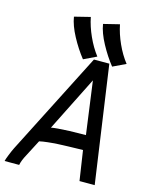

<svg xmlns="http://www.w3.org/2000/svg" viewBox="-141 -928 785 1007"><g transform="rotate(15 251.0 -424.5)"><path d="M470.2 -657.4 400.4 -624.1Q364.7 -668.9 334.2 -725.4Q303.7 -781.9 296.4 -828L382.8 -849.3Q392.6 -799.8 415.8 -748.5Q439 -697.1 470.2 -657.4ZM312 -654.8 242.7 -621.6Q206.5 -667.2 176.5 -723.3Q146.5 -779.4 139.2 -825.4L225.1 -846.8Q234.9 -797.3 258.1 -746.1Q281.2 -694.9 312 -654.8ZM360.8 -241.7 321.8 -528.3 173.3 -231.9Q195.8 -236.8 272.5 -240.2ZM390.6 0 366.2 -162.1Q361.3 -162.1 342 -161.6Q322.8 -161.1 314.7 -160.9Q306.6 -160.6 287.6 -160.2Q268.6 -159.7 258.1 -159.2Q247.6 -158.7 230.5 -158Q213.4 -157.2 201.9 -156Q190.4 -154.8 176.8 -153.6Q163.1 -152.3 152.1 -150.4Q141.1 -148.4 131.8 -146.5L86.4 -59.1Q67.4 -24.4 63 0H-16.1Q-14.2 -9.8 -3.9 -35.4Q6.3 -61 14.6 -77.6L298.8 -635.3H382.3L473.1 0Z"/></g></svg>

Font: Fantasque Sans Mono
Style: Italic
Weight: 400
Italic angle: -11°
Monospace: yes
Designer: Jany Belluz
Version: Version 1.8.0 ; ttfautohint (v1.8.2)